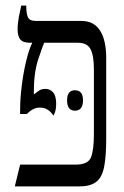

<svg xmlns="http://www.w3.org/2000/svg" viewBox="-20 -667 445 687"><path d="M33 0 52 -78H251Q295 -78 305.5 -104Q316 -130 316 -188V-418Q316 -468 304 -491Q292 -514 259 -514H138Q131 -498 116 -452Q101 -406 101 -335V-329Q109 -335 118.5 -342Q128 -349 142 -349Q159 -349 170 -336.5Q181 -324 181 -296Q181 -282 178.5 -271.5Q176 -261 171 -253Q164 -265 152 -273.5Q140 -282 123 -282Q111 -282 100 -277Q89 -272 76 -259H52V-272Q52 -315 58 -362Q64 -409 74 -450Q84 -491 95 -513V-514H88Q62 -514 52.5 -526Q43 -538 43 -562Q43 -583 47.5 -606.5Q52 -630 56 -647H74V-644Q74 -620 79.5 -606Q85 -592 110 -592H272Q316 -592 338 -557.5Q360 -523 360 -460V-170Q360 -107 352.5 -69.5Q345 -32 324 -16Q303 0 264 0ZM220 -308Q220 -344 248 -344Q277 -344 277 -308Q277 -271 248 -271Q220 -271 220 -308Z"/></svg>

Font: Noto Serif Hebrew ExtraCondensed
Style: Regular
Weight: 400
Width: 2
Designer: Monotype Design Team
Foundry: Monotype Imaging Inc.
Version: Version 2.004; ttfautohint (v1.8.4.7-5d5b)